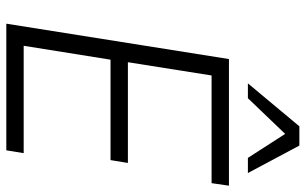

<svg xmlns="http://www.w3.org/2000/svg" viewBox="-200 -768 968 608"><g transform="rotate(90 284.0 -464.0)"><path d="M55 0 167 -705H568L560 -650H219L177 -385H496L487 -330H169L125 -55H465L456 0ZM244 -765 380 -928H441L528 -765H480L404 -883L291 -765Z"/></g></svg>

Font: Nunito Sans 10pt SemiCondensed Light
Style: Italic
Weight: 300
Width: 4
Italic angle: -9°
Designer: Vernon Adams
Foundry: Vernon Adams
Version: Version 3.101;gftools[0.9.27]